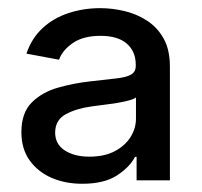

<svg xmlns="http://www.w3.org/2000/svg" viewBox="-20 -759 487 464"><path d="M178.7 -314.9Q137.7 -314.9 104.5 -329.3Q71.3 -343.8 51.5 -371.6Q31.7 -399.4 31.7 -439.5Q31.7 -486.3 56.6 -511.2Q81.5 -536.1 119.9 -547.1Q158.2 -558.1 199.2 -562.5Q238.3 -566.9 262 -569.6Q285.6 -572.3 296.9 -578.9Q308.1 -585.4 308.1 -600.1V-602.1Q308.1 -634.8 286.4 -653.6Q264.6 -672.4 223.1 -672.4Q181.2 -672.4 156 -655Q130.9 -637.7 122.6 -614.7L43.9 -629.4Q56.6 -667 83.3 -691.4Q109.9 -715.8 146 -727.5Q182.1 -739.3 222.2 -739.3Q251 -739.3 280.3 -732.4Q309.6 -725.6 334.7 -709.5Q359.9 -693.4 375.2 -666.3Q390.6 -639.2 390.6 -597.7V-323.2H310.1V-379.9H306.2Q293.9 -355.5 262.9 -335.2Q231.9 -314.9 178.7 -314.9ZM195.8 -380.4Q232.4 -380.4 257.3 -393.6Q282.2 -406.7 295.4 -427.7Q308.6 -448.7 308.6 -472.7V-523.4Q302.7 -518.6 283.4 -514.2Q264.2 -509.8 241.5 -507.1Q218.8 -504.4 202.6 -502Q165.5 -497.1 139.4 -483.2Q113.3 -469.2 113.3 -438.5Q113.3 -410.6 136.5 -395.5Q159.7 -380.4 195.8 -380.4Z"/></svg>

Font: Inter 18pt
Style: Regular
Weight: 400
Designer: Rasmus Andersson
Foundry: rsms
Version: Version 4.001;git-66647c0bb